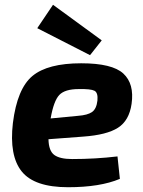

<svg xmlns="http://www.w3.org/2000/svg" viewBox="-20 -772 600 804"><path d="M357 -541 136 -654 202 -752 406 -603ZM472 -117 482 -23Q399 12 265 12Q124 12 71 -54Q18 -120 34 -257Q52 -401 116 -454Q180 -507 320 -507Q450 -507 496.5 -464Q543 -421 531 -337Q521 -267 474 -237Q427 -207 329 -200L183 -189Q184 -140 207.5 -123Q231 -106 282 -106Q379 -106 472 -117ZM192 -276 307 -287Q347 -290 365.5 -303Q384 -316 388 -351Q391 -384 375.5 -392Q360 -400 310 -399Q252 -399 228.5 -374.5Q205 -350 192 -276Z"/></svg>

Font: Exo 2.0
Style: Bold Italic
Weight: 700
Italic angle: -8°
Designer: Natanael Gama
Version: Version 1.001;PS 001.001;hotconv 1.0.70;makeotf.lib2.5.58329